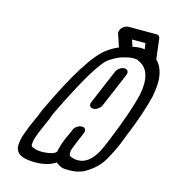

<svg xmlns="http://www.w3.org/2000/svg" viewBox="-128 -1007 1011 1114"><g transform="rotate(15 377.5 -450.0)"><path d="M431 -388Q416 -388 410 -398Q407 -403 407 -409Q407 -415 410 -422L497 -627Q503 -641 517 -651Q531 -661 546 -661Q560 -661 566 -651Q569 -646 569 -640Q569 -634 566 -627L479 -422Q473 -408 459 -398Q445 -388 431 -388ZM225 -70Q279 -74 293 -93Q301 -133 318 -175Q326 -192 334 -209Q342 -226 347 -239Q352 -252 366 -261.5Q380 -271 395 -271Q409 -271 415 -262Q418 -257 418 -251Q418 -245 415 -237L385 -166Q380 -155 372 -133Q367 -120 367 -108Q367 -101 369 -94V-93Q371 -84 405 -77L422 -76Q488 -76 535 -163Q552 -197 565 -230Q646 -426 672 -539Q679 -575 679 -605Q679 -697 611 -725Q607 -731 578 -731Q558 -731 522 -721Q486 -711 449 -686Q385 -654 213 -298Q208 -282 201 -265L169 -192Q160 -172 150 -143Q141 -118 141 -97V-89Q144 -81 166 -75Q183 -69 209 -69ZM710 -759Q755 -715 755 -634Q755 -597 746 -553L747 -552Q718 -435 665 -306L664 -305Q658 -290 651.5 -272Q645 -254 637 -235Q618 -188 583 -126.5Q548 -65 473 -24Q435 -7 393 -7Q388 -7 361.5 -7.5Q335 -8 308 -32Q259 0 184 0Q80 0 68 -52Q67 -52 67 -53Q66 -61 66 -70Q66 -101 79 -138Q89 -166 100 -194L132 -266L145 -299Q317 -667 422 -736Q450 -756 483 -770L457 -847Q456 -850 456 -853Q456 -860 459 -867Q462 -874 468 -882Q487 -900 506 -900H673Q691 -900 695 -883Q706 -795 710 -759ZM558 -794Q583 -800 605 -800Q618 -800 630 -798L625 -834H544Z"/></g></svg>

Font: Bubblez Graffiti
Style: Italic
Weight: 400
Italic angle: -22.5°
Designer: GGBotNet
Foundry: GGBotNet
Version: 1.00